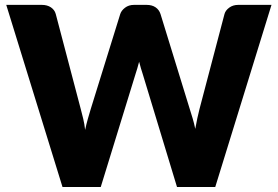

<svg xmlns="http://www.w3.org/2000/svg" viewBox="-20 -748 1111 768"><path d="M5 -728.5H147Q169 -728.5 183.8 -718.5Q198.5 -708.5 203 -692L303 -312Q308 -293.5 313 -272.5Q318 -251.5 320.5 -228.5Q325.5 -252 331.5 -272.8Q337.5 -293.5 343 -312L461 -692Q465.5 -706 480.2 -717.2Q495 -728.5 516 -728.5H566Q588 -728.5 602.2 -718.8Q616.5 -709 622 -692L739 -312Q744.5 -294.5 750.5 -274.8Q756.5 -255 761 -232.5Q765 -254.5 769.2 -274.5Q773.5 -294.5 778 -312L878 -692Q882 -706.5 897 -717.5Q912 -728.5 933 -728.5H1066L841 0H688L551 -451.5Q547.5 -462 543.8 -474.5Q540 -487 536.5 -501Q533 -487 529.2 -474.5Q525.5 -462 522 -451.5L383 0H230Z"/></svg>

Font: LatoHex
Style: Regular
Weight: 900
Designer: Lukasz Dziedzic
Foundry: tyPoland Lukasz Dziedzic
Version: Version 1.104; Western+Polish opensource